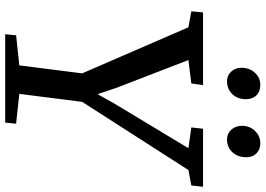

<svg xmlns="http://www.w3.org/2000/svg" viewBox="-158 -840 998 721"><g transform="rotate(90 340.5 -479.0)"><path d="M299 -743 293 -699 205 -688 310 -416 333 -347 369 -411 536 -688 458 -699 463 -743H681L676 -699L618 -688L362 -289L332 -53L444 -41L440 0H108L112 -41L225 -53L255 -289L82 -688L22 -699L26 -743ZM234 -887Q234 -917 252.5 -937.5Q271 -958 298 -958Q324 -958 338 -943Q352 -928 352 -904Q352 -873 333 -853Q314 -833 284 -833Q263 -833 248.5 -848.5Q234 -864 234 -887ZM452 -889Q452 -919 471.5 -938.5Q491 -958 517 -958Q541 -958 555.5 -943.5Q570 -929 570 -906Q570 -874 551.5 -853.5Q533 -833 503 -833Q481 -833 466.5 -849Q452 -865 452 -889Z"/></g></svg>

Font: Koeln Type Serif
Style: Italic
Weight: 400
Italic angle: -8°
Designer: Eben Sorkin
Foundry: Eben Sorkin
Version: Version 2.002